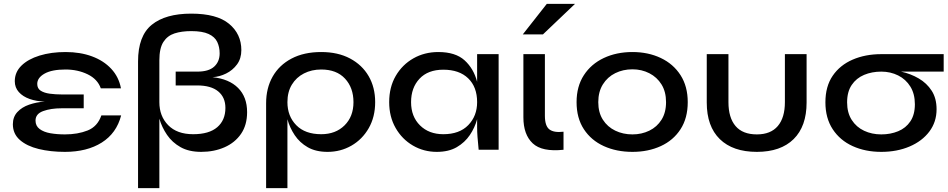

<svg xmlns="http://www.w3.org/2000/svg" viewBox="-20 -780 4935 1000"><path d="M318 11Q243 11 181.5 -4Q120 -19 83.5 -51Q47 -83 47 -133Q47 -171 70.5 -196.5Q94 -222 132 -235Q170 -248 213 -251Q170 -252 134.5 -264.5Q99 -277 78 -300.5Q57 -324 57 -357Q57 -404 91.5 -438Q126 -472 186 -490.5Q246 -509 322 -509Q398 -509 459 -486.5Q520 -464 559.5 -421.5Q599 -379 610 -320H505Q488 -368 436.5 -393Q385 -418 321 -418Q250 -418 212 -396.5Q174 -375 174 -343Q174 -319 192 -307.5Q210 -296 239.5 -292Q269 -288 303 -288H416V-216H300Q245 -216 205 -201.5Q165 -187 165 -152Q165 -124 186.5 -108Q208 -92 242.5 -86Q277 -80 318 -80Q385 -80 436.5 -100.5Q488 -121 508 -179H611Q587 -86 510 -37.5Q433 11 318 11Z M1267 -196Q1267 -129 1235.5 -83Q1204 -37 1149.5 -13Q1095 11 1028 11Q964 11 920.5 -13.5Q877 -38 850 -77.5Q823 -117 810 -162V200H699V-460Q699 -593 770.5 -651Q842 -709 976 -709Q1109 -709 1173 -656Q1237 -603 1237 -519Q1237 -475 1214.5 -444.5Q1192 -414 1157.5 -397Q1123 -380 1087 -378Q1173 -369 1220 -322Q1267 -275 1267 -196ZM1008 -407Q1067 -407 1095.5 -433Q1124 -459 1124 -502Q1124 -535 1111.5 -561.5Q1099 -588 1066.5 -603Q1034 -618 976 -618Q926 -618 889 -606Q852 -594 831 -561.5Q810 -529 810 -466V-248Q810 -175 856 -128Q902 -81 986 -81Q1069 -81 1111.5 -117.5Q1154 -154 1154 -218Q1154 -273 1116.5 -304Q1079 -335 1007 -335H895V-407Z M1686 11Q1625 11 1583 -13Q1541 -37 1515 -76Q1489 -115 1477 -159V200H1366V-242Q1366 -321 1400 -381Q1434 -441 1498.5 -475Q1563 -509 1653 -509Q1740 -509 1803 -475.5Q1866 -442 1900 -383.5Q1934 -325 1934 -248Q1934 -171 1900.5 -112.5Q1867 -54 1810.5 -21.5Q1754 11 1686 11ZM1653 -81Q1728 -81 1774.5 -127Q1821 -173 1821 -248Q1821 -323 1777 -370.5Q1733 -418 1653 -418Q1603 -418 1563 -397.5Q1523 -377 1500 -339Q1477 -301 1477 -248Q1477 -175 1523 -128Q1569 -81 1653 -81Z M2255 11Q2187 11 2130.5 -22Q2074 -55 2040.5 -113.5Q2007 -172 2007 -248Q2007 -326 2041 -384.5Q2075 -443 2133 -476Q2191 -509 2263 -509Q2352 -509 2399.5 -466Q2447 -423 2465 -354V-498H2577V0H2473Q2473 -3 2471 -22Q2469 -41 2467 -67Q2465 -93 2465 -118V-159Q2453 -115 2427 -76.5Q2401 -38 2359 -13.5Q2317 11 2255 11ZM2289 -81Q2373 -81 2419 -128.5Q2465 -176 2465 -248Q2465 -327 2418.5 -372Q2372 -417 2289 -417Q2209 -417 2165 -370Q2121 -323 2121 -248Q2121 -173 2167.5 -127Q2214 -81 2289 -81Z M2915 0Q2803 12 2754.5 -33.5Q2706 -79 2706 -169V-498H2818V-177Q2818 -124 2841.5 -106Q2865 -88 2915 -94ZM2703 -601 2828 -760H2975L2808 -601Z M3274 11Q3191 11 3125 -19Q3059 -49 3021 -107Q2983 -165 2983 -248Q2983 -330 3021 -388.5Q3059 -447 3125 -478Q3191 -509 3274 -509Q3356 -509 3421.5 -478Q3487 -447 3524.5 -388.5Q3562 -330 3562 -248Q3562 -165 3524.5 -107Q3487 -49 3421.5 -19Q3356 11 3274 11ZM3274 -80Q3322 -80 3362 -99.5Q3402 -119 3425.5 -156.5Q3449 -194 3449 -248Q3449 -302 3425.5 -340Q3402 -378 3362 -398.5Q3322 -419 3274 -419Q3225 -419 3184.5 -399Q3144 -379 3120 -340.5Q3096 -302 3096 -248Q3096 -194 3120 -156.5Q3144 -119 3184.5 -99.5Q3225 -80 3274 -80Z M4181 -498V-246Q4181 -122 4113.5 -55.5Q4046 11 3922 11Q3797 11 3729 -55.5Q3661 -122 3661 -246V-498H3774V-248Q3774 -167 3811 -123.5Q3848 -80 3922 -80Q3994 -80 4031 -123.5Q4068 -167 4068 -248V-498Z M4570 11Q4487 11 4421 -19Q4355 -49 4317 -107Q4279 -165 4279 -247Q4279 -330 4317 -385.5Q4355 -441 4421 -469.5Q4487 -498 4570 -498H4895V-407H4673Q4723 -396 4765 -371.5Q4807 -347 4832.5 -307.5Q4858 -268 4858 -211Q4858 -145 4820.5 -95Q4783 -45 4717.5 -17Q4652 11 4570 11ZM4570 -80Q4618 -80 4658 -96.5Q4698 -113 4721.5 -148Q4745 -183 4745 -237Q4745 -291 4721.5 -329Q4698 -367 4658 -387Q4618 -407 4570 -407Q4521 -407 4480.5 -390Q4440 -373 4416 -337.5Q4392 -302 4392 -247Q4392 -193 4416 -155.5Q4440 -118 4480.5 -99Q4521 -80 4570 -80Z"/></svg>

Font: Syne SemiBold
Style: Regular
Weight: 600
Designer: Lucas Descroix
Foundry: Bonjour Monde
Version: Version 2.200; ttfautohint (v1.8.4)